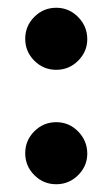

<svg xmlns="http://www.w3.org/2000/svg" viewBox="-20 -463 290 495"><path d="M125 -283Q92 -283 68.5 -306.5Q45 -330 45 -363Q45 -396 68.5 -419.5Q92 -443 125 -443Q158 -443 181.5 -419Q205 -395 205 -362Q205 -330 181.5 -306.5Q158 -283 125 -283ZM125 12Q92 12 68.5 -11.5Q45 -35 45 -68Q45 -101 68.5 -124.5Q92 -148 125 -148Q158 -148 181.5 -124Q205 -100 205 -67Q205 -35 181.5 -11.5Q158 12 125 12Z"/></svg>

Font: Libre Bodoni Medium
Style: Regular
Weight: 500
Designer: Pablo Impallari, Rodrigo Fuenzalida
Foundry: Impallari Type
Version: Version 2.005;gftools[0.9.23]